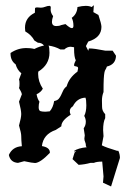

<svg xmlns="http://www.w3.org/2000/svg" viewBox="-20 -604 484 720"><path d="M111.3 -572.3Q111.3 -576.2 119.6 -576.2L133.3 -575.2Q141.1 -575.2 149.7 -578.6Q158.2 -582 165 -582Q170.4 -582 170.4 -575.7L169.9 -567.9Q169.9 -555.7 179.2 -543.5Q174.8 -530.8 174.8 -522.5Q174.8 -506.3 190.9 -506.3Q202.6 -506.3 209 -509.8L225.6 -513.7Q242.2 -498.5 249.5 -498.5Q255.4 -498.5 255.4 -507.3Q255.4 -524.9 249 -537.1Q269 -551.3 270.5 -577.6Q288.1 -582 301.3 -582Q314.9 -582 323.7 -577.6L332 -584.5L330.1 -558.6L349.1 -547.9Q360.4 -514.2 360.4 -503.4Q360.4 -462.9 311 -448.2L302.2 -431.2L311 -413.6L313.5 -422.4Q324.7 -422.4 339.8 -420.2Q355 -418 374.5 -414.1H402.3L415 -395Q414.1 -362.3 380.9 -354.5Q377.9 -346.2 375.5 -342.8Q373 -339.4 371.6 -332Q370.1 -324.7 369.1 -308.6Q368.2 -292.5 368.2 -258.8Q362.3 -244.1 362.3 -227.1L362.8 -202.6Q362.8 -188 374.5 -175.8V-161.1Q366.7 -146 366.7 -116.2L368.2 -93.3L361.8 -59.1Q377.4 -50.8 418.5 -38.6H423.8Q429.7 -25.9 429.7 -11.7L396.5 95.2L366.2 81.1L368.2 57.6L363.3 2Q342.3 2 332 6.8H319.3Q298.3 12.7 274.9 14.2L252 -7.3L259.8 -32.2L266.1 -37.1L257.8 -36.1V-38.1Q273.4 -48.8 305.2 -51.8L302.2 -55.7Q302.2 -65.4 299.3 -71.5Q296.4 -77.6 296.4 -84.5L297.9 -96.7L293.9 -123Q301.8 -133.8 301.8 -147.5Q301.8 -158.2 295.9 -169.4Q303.7 -184.6 303.7 -209Q303.7 -231 300.3 -237.8Q268.6 -236.3 253.4 -205.6Q241.7 -198.2 241.7 -187Q241.7 -180.2 245.1 -173.8Q210 -151.9 210 -130.4L189 -116.7Q142.1 -100.6 137.2 -56.2Q167 -51.3 167 -32.2V-30.8Q131.8 5.9 111.8 7.3Q102.1 7.3 70.8 0.5L47.4 6.8Q19 4.9 13.2 -22.9Q26.9 -53.7 62 -55.7Q59.6 -79.6 59.6 -94.2Q59.6 -105.5 51.3 -133.3Q59.6 -162.6 59.6 -176.3Q59.6 -190.4 51.3 -222.7L62 -250.5Q61 -255.9 58.1 -261.5Q55.2 -267.1 51.3 -273.9Q53.2 -277.3 53.2 -289.6Q53.2 -302.2 51.3 -305.7L60.1 -329.1Q44.4 -341.8 38.6 -362.8Q19.5 -376.5 19.5 -402.8V-405.3Q46.9 -423.8 78.6 -423.8Q85.9 -423.8 93.5 -423.1Q101.1 -422.4 108.9 -420.4Q118.7 -425.3 127.7 -428.5Q136.7 -431.6 145 -433.1Q137.2 -443.8 122.1 -443.8L108.9 -452.1Q98.1 -472.7 74.7 -486.3L73.7 -500Q73.7 -538.1 110.8 -556.2ZM162.1 -433.1Q165.5 -426.8 165.5 -406.2Q165.5 -361.3 123.5 -335.4L123 -327.1Q123 -297.9 140.6 -271.5Q133.8 -258.3 117.2 -250.5Q120.1 -233.4 127.9 -222.7Q125 -212.9 125 -202.1Q125 -189 132.3 -187Q139.6 -185.1 150.4 -185.1L166.5 -186.5Q179.2 -200.7 183.1 -225.1Q194.8 -227.1 200.2 -233.4Q205.6 -239.7 209.2 -247.8Q212.9 -255.9 217 -264.6Q221.2 -273.4 230 -280.3Q238.8 -312.5 270.5 -335.4L272.9 -347.7Q272.9 -352.1 270.5 -353.3Q268.1 -354.5 265.4 -355Q262.7 -355.5 260.3 -356Q257.8 -356.4 257.8 -359.4Q257.8 -365.7 264.2 -377.9Q257.8 -390.1 257.8 -420.4V-426.8L245.1 -428.7Q231.9 -428.7 221.2 -418.5H206.5Q186.5 -429.7 162.1 -433.1Z"/></svg>

Font: Truetypewriter PolyglOTT
Style: Regular
Weight: 400
Designer: Sergey Beatoff a.k.a. Sam_T
Version: Version 3.76